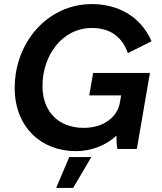

<svg xmlns="http://www.w3.org/2000/svg" viewBox="-20 -729 791 940"><path d="M351 11C428 11 502 -19 550 -65C550 -42 551 -17 555 0H650L714 -372H436L417 -262H573L567 -227C555 -155 486 -103 390 -103C265 -103 188 -184 188 -308C188 -456 283 -592 430 -592C522 -592 578 -547 606 -469L722 -527C666 -654 552 -709 429 -709C216 -709 52 -525 52 -298C52 -109 180 11 351 11ZM255 191H338L427 40H319Z"/></svg>

Font: Fixel Display SemiBold
Style: Italic
Weight: 600
Italic angle: -10°
Designer: AlfaBravo + MacPaw
Foundry: Kyrylo Tkachov, Marchela Mozhyna, Serhii Makarenko, Maria Weinstein, Zakhar Kryvoshyya
Version: Version 1.210;Glyphs 3.2 (3217)